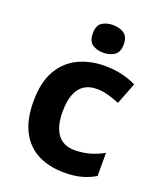

<svg xmlns="http://www.w3.org/2000/svg" viewBox="-142 -850 799 951"><g transform="rotate(20 257.5 -375.0)"><path d="M311 10Q232 10 172.5 -19.5Q113 -49 80 -111.5Q47 -174 47 -270Q47 -371 83 -433.5Q119 -496 181 -526Q243 -556 322 -556Q369 -556 411.5 -546Q454 -536 487 -519L443 -406Q413 -418 382.5 -426.5Q352 -435 321 -435Q282 -435 255 -417Q228 -399 214 -362.5Q200 -326 200 -271Q200 -217 214.5 -181.5Q229 -146 255.5 -129Q282 -112 320 -112Q362 -112 400.5 -123Q439 -134 472 -153V-31Q441 -12 402 -1Q363 10 311 10ZM289 -760Q322 -760 346.5 -744.5Q371 -729 371 -687Q371 -646 346.5 -630Q322 -614 289 -614Q255 -614 231.5 -630Q208 -646 208 -687Q208 -729 231.5 -744.5Q255 -760 289 -760Z"/></g></svg>

Font: Noto Sans Syriac Eastern
Style: Bold
Weight: 700
Designer: Patrick Giasson and the Monotype Design Team
Foundry: Monotype Imaging Inc.
Version: Version 3.001